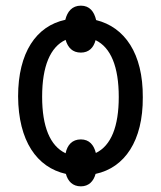

<svg xmlns="http://www.w3.org/2000/svg" viewBox="-20 -611 570 679"><path d="M266 48C294 48 311 30 318 4C421 -18 486 -113 485 -267C486 -422 421 -515 320 -540C313 -570 297 -591 266 -591C235 -591 218 -570 211 -541C108 -519 44 -425 44 -270C45 -113 110 -19 213 4C220 30 237 48 266 48ZM266 -425C294 -425 311 -442 318 -469C372 -443 400 -375 400 -268C400 -164 373 -96 319 -70C312 -98 296 -118 266 -118C235 -118 218 -98 212 -69C157 -95 129 -163 129 -269C129 -377 158 -445 212 -470C220 -443 236 -425 266 -425Z"/></svg>

Font: Noto Sans Mono Condensed
Style: Regular
Weight: 400
Width: 3
Designer: Monotype Design Team
Foundry: Monotype Imaging Inc.
Version: Version 2.014